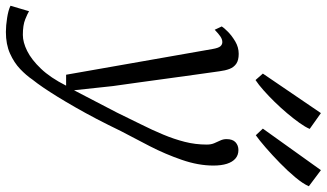

<svg xmlns="http://www.w3.org/2000/svg" viewBox="-304 -634 1136 668"><g transform="rotate(90 264.0 -300.0)"><path d="M100.5 -471.5Q97 -492 91 -498.8Q85 -505.5 76.5 -505.5Q67 -505.5 57.2 -499Q47.5 -492.5 33.5 -479L22 -503.5Q26 -510.5 40 -524.5Q54 -538.5 74.2 -550.5Q94.5 -562.5 117.5 -562.5Q139.5 -562.5 151.8 -554Q164 -545.5 169.8 -530.5Q175.5 -515.5 178 -495.5Q184.5 -449 191 -402.8Q197.5 -356.5 203.8 -310Q210 -263.5 216.5 -217.2Q223 -171 229.5 -124.5L244 10.5L322 -139.5Q343 -183.5 362.8 -222.8Q382.5 -262 398.2 -299.8Q414 -337.5 423.5 -374.8Q433 -412 433 -451.5Q433 -466.5 428.2 -477.5Q423.5 -488.5 418.8 -498.5Q414 -508.5 414 -520Q414 -541.5 425 -551.5Q436 -561.5 452 -561.5Q469.5 -561.5 481.5 -551.2Q493.5 -541 499.8 -521.5Q506 -502 506 -474.5Q506 -422 486.2 -364.8Q466.5 -307.5 438.5 -253Q410.5 -198.5 386 -152.5Q364.5 -108 343.8 -68.2Q323 -28.5 303.5 5.5Q284 39.5 266.8 67.5Q249.5 95.5 234.5 117.5Q219.5 139.5 207 155Q192.5 176.5 170.2 197.8Q148 219 116.2 233.2Q84.5 247.5 41 247.5Q19 247.5 -8 243.2Q-35 239 -50 231.5L-31 167Q-23 172 -2.8 180.2Q17.5 188.5 51.5 188.5Q77 188.5 107.2 173.5Q137.5 158.5 169 125.5Q200.5 92.5 228 38H190ZM208.5 -621 186 -646.5 323.5 -848.5 378.5 -809.5Q372 -794 357.5 -773.8Q343 -753.5 324.2 -731.2Q305.5 -709 284.8 -687.8Q264 -666.5 244.2 -649Q224.5 -631.5 208.5 -621ZM400.5 -622 377.5 -646.5 522 -848.5 578 -806.5Q569.5 -786.5 547.2 -759.8Q525 -733 497 -705.8Q469 -678.5 443 -656Q417 -633.5 400.5 -622Z"/></g></svg>

Font: Merriweather 28pt Light
Style: Italic
Weight: 300
Italic angle: -7.8°
Version: Version 2.101